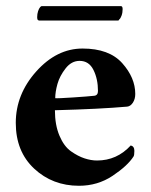

<svg xmlns="http://www.w3.org/2000/svg" viewBox="-20 -594 489 623"><path d="M100.6 -538.1Q100.6 -548.8 103.5 -557.6Q106.4 -566.4 109.9 -570.3Q113.3 -574.2 115.2 -574.2H372.1Q377.9 -574.2 377.9 -564.5Q377.9 -552.7 374.5 -543.5Q371.1 -534.2 367.2 -531.2L364.3 -527.3H106.4Q106.4 -527.3 102.5 -529.3Q100.6 -532.2 100.6 -538.1ZM159.2 -275.4Q166 -274.4 216.8 -277.8Q267.6 -281.2 285.2 -283.2Q297.9 -284.2 297.9 -298.8Q297.9 -337.9 283.2 -367.2Q268.6 -396.5 238.3 -396.5Q211.9 -396.5 192.9 -372.1Q173.8 -347.7 166.5 -321.8Q159.2 -295.9 159.2 -275.4ZM158.2 -236.3Q158.2 -188.5 172.9 -153.8Q187.5 -119.1 210.4 -103Q233.4 -86.9 254.4 -80.1Q275.4 -73.2 294.9 -73.2Q359.4 -73.2 404.3 -122.1Q416 -119.1 416 -104.5Q416 -89.8 413.1 -85.9Q393.6 -55.7 345.2 -23.4Q296.9 8.8 236.3 8.8Q150.4 8.8 90.8 -46.9Q31.2 -102.5 31.2 -195.3Q31.2 -288.1 97.7 -362.3Q164.1 -436.5 248 -436.5Q334 -436.5 376.5 -389.2Q418.9 -341.8 418.9 -289.1Q418.9 -272.5 411.1 -260.7Q403.3 -249 392.6 -248Q304.7 -240.2 158.2 -236.3Z"/></svg>

Font: Crimson
Style: Bold
Weight: 700
Version: Version 0.8 ; ttfautohint (v1.00) -l 8 -r 50 -G 200 -x 14 -D